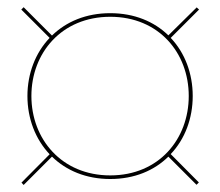

<svg xmlns="http://www.w3.org/2000/svg" viewBox="-20 -651 610 532"><path d="M39.5 -145 45.5 -138.5 124 -217C163.5 -178.5 218.5 -155 285.5 -155C352.5 -155 407.5 -178.5 446.5 -217L524.5 -139L531 -145.5L453 -224C492.5 -265.5 514 -323 514 -385C514 -447 492.5 -504.5 453 -546L531.5 -624.5L525 -630.5L446.5 -553C407.5 -591 352.5 -614.5 285.5 -614.5C218.5 -614.5 163.5 -591 124 -552.5L45.5 -631L39 -624.5L117.5 -546C78 -504.5 56 -447 56 -385C56 -322.5 78 -265.5 117.5 -223.5ZM67 -385C67 -504 150.5 -604.5 285.5 -604.5C420.5 -604.5 503 -504 503 -385C503 -266 420.5 -165 285.5 -165C150.5 -165 67 -266 67 -385Z"/></svg>

Font: Bodoni* 24pt Medium
Style: Regular
Weight: 500
Version: Version 2.3